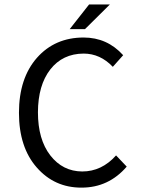

<svg xmlns="http://www.w3.org/2000/svg" viewBox="-20 -838 640 870"><path d="M478 -817.9 365.2 -706.1H295.9L383.8 -817.9ZM349.6 12.2Q227.1 12.7 146.5 -79.1Q65.9 -170.9 65.9 -327.1Q65.9 -483.4 147.5 -576.2Q229 -668 358.9 -668Q465.8 -668 538.1 -587.9L491.2 -535.2Q434.1 -595.2 358.9 -595.2Q263.7 -594.7 208 -523.4Q152.3 -452.1 151.9 -329.1Q151.9 -206.1 208 -133.8Q264.2 -61.5 352.5 -61Q440.9 -61 505.9 -133.8L554.2 -83Q472.2 12.2 349.6 12.2Z"/></svg>

Font: SourceCodePro-Regular
Style: Regular
Weight: 400
Monospace: yes
Designer: Paul D. Hunt
Foundry: Adobe Systems Incorporated
Version: Version 1.009;PS 1.000;hotconv 1.0.70;makeotf.lib2.5.5900